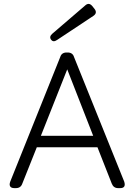

<svg xmlns="http://www.w3.org/2000/svg" viewBox="-20 -971 693 991"><path d="M54 0Q38 0 32.5 -9Q27 -18 33 -34L291 -677Q298 -700 324 -700H329Q355 -700 362 -677L621 -34Q632 0 600 0H590Q566 0 557 -23L483 -211H170L95 -23Q87 0 62 0ZM191 -270H461L327 -613ZM275 -765Q255 -751 244 -766Q232 -781 250 -797L420 -943Q439 -960 456 -940L468 -925Q484 -904 462 -889Z"/></svg>

Font: Shin Retro Maru Gothic Regular
Style: Regular
Weight: 400
Designer: Iose
Foundry: Typographish
Version: Version 1.002